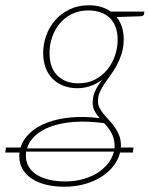

<svg xmlns="http://www.w3.org/2000/svg" viewBox="-45 -520 568 727"><path d="M423.5 -369.5Q423 -340 415.5 -316.5Q408 -293 397.2 -273Q386.5 -253 374 -236.2Q361.5 -219.5 350.8 -203.5Q340 -187.5 333 -171.5Q326 -155.5 326 -137.5Q325.5 -123.5 332 -111.2Q338.5 -99 348.2 -87.2Q358 -75.5 369.5 -63.2Q381 -51 390.8 -36.8Q400.5 -22.5 406.8 -5.8Q413 11 413 32Q413 36 412.5 38.5H460.5L458 57.5H409.5Q403.5 83.5 385.8 107Q368 130.5 340.8 148.2Q313.5 166 277.5 176.5Q241.5 187 199 187Q161.5 187 130.2 179.5Q99 172 76.2 157.2Q53.5 142.5 40.8 121Q28 99.5 28 71.5Q28 67.5 28.2 64.2Q28.5 61 29 57.5H-25L-22.5 38.5H33Q42.5 7 69 -17.2Q95.5 -41.5 135 -56.2Q174.5 -71 224.8 -75.5Q275 -80 332.5 -72.5Q321 -85.5 313.2 -99.5Q305.5 -113.5 306 -132.5Q306 -141.5 307.5 -150.5Q309 -159.5 313 -169.8Q317 -180 324 -191.8Q331 -203.5 342 -218Q321 -202.5 297.2 -194.2Q273.5 -186 248 -186Q219.5 -186 195.8 -195Q172 -204 154.8 -221Q137.5 -238 128 -263Q118.5 -288 118.5 -320Q118.5 -354 130.2 -386.2Q142 -418.5 164.2 -443.8Q186.5 -469 218.5 -484.5Q250.5 -500 291.5 -500Q340.5 -500 374.5 -476H501.5L500.5 -467Q500.5 -464.5 498 -462Q495.5 -459.5 489.5 -458.5L396.5 -455.5Q409.5 -439.5 416.5 -418Q423.5 -396.5 423.5 -369.5ZM252.5 -204.5Q287.5 -204.5 314.8 -218.8Q342 -233 361 -256.2Q380 -279.5 390.2 -309Q400.5 -338.5 400.5 -368.5Q400.5 -397 392.5 -418Q384.5 -439 370 -452.8Q355.5 -466.5 335 -473.5Q314.5 -480.5 289.5 -480.5Q254.5 -480.5 227.2 -467Q200 -453.5 181.2 -431Q162.5 -408.5 152.5 -379.5Q142.5 -350.5 142.5 -320Q142.5 -263 172.5 -233.8Q202.5 -204.5 252.5 -204.5ZM201.5 167Q239.5 167 271.2 157.8Q303 148.5 326.8 132.8Q350.5 117 365.8 96.5Q381 76 386.5 54H54Q53.5 58 53.2 61.8Q53 65.5 53 69.5Q53 93 63.8 111.2Q74.5 129.5 94.2 141.8Q114 154 141.2 160.5Q168.5 167 201.5 167ZM389 33.5Q389 18.5 385.8 6.2Q382.5 -6 377 -16.5Q371.5 -27 364.5 -36Q357.5 -45 350 -53.5Q284.5 -62.5 233.2 -58.2Q182 -54 145.5 -40.2Q109 -26.5 86.8 -5Q64.5 16.5 57 42H388.5Q388.5 39.5 388.8 37.5Q389 35.5 389 33.5Z"/></svg>

Font: Lato Thin
Style: Italic
Weight: 200
Italic angle: -7°
Designer: Lukasz Dziedzic
Foundry: tyPoland Lukasz Dziedzic
Version: Version 2.007; 2014-02-27